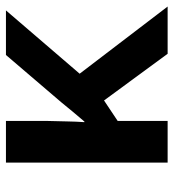

<svg xmlns="http://www.w3.org/2000/svg" viewBox="11 -595 584 646"><g transform="rotate(-90 303.0 -272.0)"><path d="M591 -544H441L282 -358Q266 -338 250 -319Q234 -300 217 -280H215Q217 -308 217.5 -339Q218 -370 219 -402V-544H79V0H219V-168L288 -214L445 0H604L378 -296Z"/></g></svg>

Font: Noto Sans UI
Style: Bold
Weight: 700
Designer: Monotype Design Team
Foundry: Monotype Imaging Inc.
Version: Version 1.901